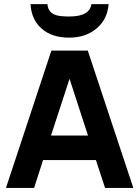

<svg xmlns="http://www.w3.org/2000/svg" viewBox="-20 -925 687 945"><path d="M636.2 0H497.1L452.1 -137.2H191.9L147.9 0H9.3L232.9 -675.8H412.1ZM413.1 -257.8 322.3 -537.1 231 -257.8ZM320.3 -739.7Q235.4 -739.7 184.8 -784.2Q134.3 -828.6 130.4 -904.8H213.4Q215.3 -881.8 226.8 -868.7Q238.3 -855.5 259 -849.6Q279.8 -843.8 321.3 -843.8Q421.9 -843.8 429.7 -904.8H514.6Q508.8 -829.6 455.1 -784.7Q401.4 -739.7 320.3 -739.7Z"/></svg>

Font: Cadman
Style: Bold
Weight: 700
Designer: Paul James MIller
Foundry: High-Logic / Made with FontCreator
Version: Version 2.114;March 28, 2021;FontCreator 13.0.0.2683 64-bit